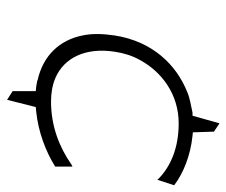

<svg xmlns="http://www.w3.org/2000/svg" viewBox="-70 -494 654 555"><g transform="rotate(90 257.5 -216.0)"><path d="M82 -220C77 -186 76 -155 82 -127C95 -62 139 -13 212 3L213 4H214C216 4 222 6 231 7L243 8V75L268 91L289 8L301 7C361 1 418 -21 461 -48V-98L455 -95C405 -60 344 -36 273 -36C248 -36 225 -40 204 -49C147 -74 116 -135 129 -220C133 -246 140 -270 153 -293C187 -356 252 -405 336 -405C407 -405 460 -382 496 -347L499 -343L515 -392C481 -418 430 -439 372 -445L362 -446L360 -507L336 -523L314 -445H305C284 -440 265 -438 246 -430C166 -398 99 -329 82 -220Z"/></g></svg>

Font: Charger Sport
Style: HLObl
Weight: 100
Designer: Jasper
Foundry: Cannot Into Space Fonts
Version: Version 1.1